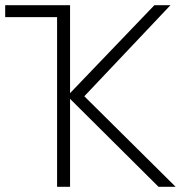

<svg xmlns="http://www.w3.org/2000/svg" viewBox="-20 -720 720 740"><path d="M0 -654H200V0H250V-339L591 0H657L305 -349L637 -700H575L250 -361V-700H0Z"/></svg>

Font: Chess Sans Light
Style: Regular
Weight: 300
Designer: Wolf Bōese
Foundry: Wolf Bōese
Version: Version 7.223;Glyphs 3.3 (3306)